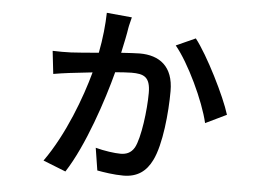

<svg xmlns="http://www.w3.org/2000/svg" viewBox="-50 -687 1099 811"><g transform="rotate(5 500.0 -281.5)"><path d="M755 -548 673 -511C730 -443 804 -287 825 -195L914 -238C891 -314 807 -482 755 -548ZM157 -443 168 -346C188 -350 215 -353 236 -356L333 -367C304 -260 244 -97 159 22L255 60C331 -57 397 -257 428 -376C456 -378 480 -380 497 -380C549 -380 577 -370 577 -301C577 -229 562 -109 539 -67C524 -41 502 -35 480 -35C455 -35 411 -41 374 -51L389 44C416 49 460 56 500 56C560 56 597 28 621 -21C655 -89 668 -226 668 -317C668 -422 608 -464 525 -464C508 -464 479 -462 446 -460C455 -501 464 -544 467 -566C469 -579 474 -595 478 -613L371 -623C370 -574 364 -513 352 -452C304 -448 260 -444 235 -443C209 -442 185 -442 157 -443Z"/></g></svg>

Font: ChiuKong Gothic CL Medium
Style: Regular
Weight: 500
Designer: Ryoko NISHIZUKA 西塚涼子 (kana, bopomofo & ideographs); Paul D. Hunt (Latin, Greek & Cyrillic); Sandoll Communications 산돌커뮤니
Foundry: Adobe
Version: Version 1.300